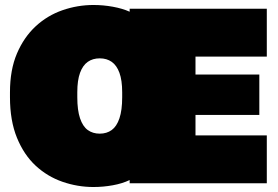

<svg xmlns="http://www.w3.org/2000/svg" viewBox="-20 -735 1115 770"><path d="M355 15Q291 15 230.5 -6Q170 -27 123 -70.5Q76 -114 48 -182.5Q20 -251 20 -345V-365Q20 -455 48 -520.5Q76 -586 123 -629.5Q170 -673 230.5 -694Q291 -715 355 -715Q394 -715 432.5 -708Q471 -701 500 -688V-700H1050V-508H764V-436H1020V-274H764V-192H1050V0H500V-13Q471 1 432.5 8Q394 15 355 15ZM380 -199Q408 -199 428 -213.5Q448 -228 459 -260.5Q470 -293 470 -345V-365Q470 -413 459 -443Q448 -473 428 -487Q408 -501 380 -501Q352 -501 332 -487Q312 -473 301 -443Q290 -413 290 -365V-345Q290 -293 301 -260.5Q312 -228 332 -213.5Q352 -199 380 -199Z"/></svg>

Font: Golos Text Black
Style: Regular
Weight: 900
Designer: A.Korolkova, Vitaly Kuzmin
Foundry: ParaType Ltd
Version: Version 2.004